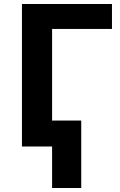

<svg xmlns="http://www.w3.org/2000/svg" viewBox="-20 -734 601 962"><path d="M90 -714H541V-589H241V-130H387V208H241V0H90Z"/></svg>

Font: BC Sans
Style: Bold
Weight: 700
Designer: Monotype Design Team
Province of B.C.
Foundry: Monotype Imaging Inc.
Version: Version 2.000;GOOG;noto-source:20170915:90ef993387c0